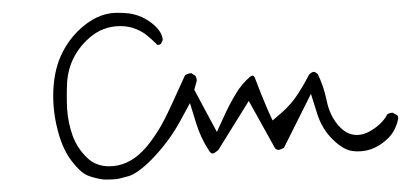

<svg xmlns="http://www.w3.org/2000/svg" viewBox="-20 -152 648 303"><path d="M103 -103Q85.4 -85.4 75.2 -62Q64 -35.6 64 -0.5Q64 27.8 71.8 56.4Q79.6 85 93.8 103Q107.9 121.1 118.9 125.2Q129.9 129.4 143.6 131.3Q146 131.3 147.9 131.3Q149.9 131.3 152.3 131.3Q154.8 131.3 158.2 131.1Q161.6 130.9 165 130.4Q168.5 129.9 171.9 128.9Q178.2 127.4 184.6 125.5Q202.1 118.7 225.6 93Q249 67.4 264.6 38.6L279.8 10.7L289.1 41Q296.4 65.4 310.5 86.9Q313.5 90.3 314.9 90.3Q318.4 90.3 324.7 84.5L372.6 7.3L414.1 82Q416.5 84.5 418.9 84.5Q422.4 84.5 428.2 81.1L470.7 -3.9L480.5 27.3Q488.3 52.2 505.9 68.8Q522.5 85 537.1 86.4Q541 86.9 544.9 86.9Q571.8 86.9 593.3 65.4Q604 54.2 607.9 37.6Q608.4 36.1 608.4 33.9Q608.4 31.7 606.9 29.8L599.6 25.9Q595.2 25.9 591.3 28.3Q583.5 43.5 564.5 54.7Q553.7 61 543.5 61Q528.8 61 517.1 49.3Q500.5 32.7 495.1 4.9Q490.7 -16.1 481.4 -35.2Q477.5 -38.6 475.1 -38.6Q472.2 -38.6 467.8 -34.2Q460 -19 451.2 -5.4Q439.9 12.7 423.8 26.4L410.2 38.1L402.8 22Q391.6 -3.9 381.8 -30.3Q379.9 -32.7 378.7 -32.7Q377.4 -32.7 375 -31.2Q361.3 -19.5 352.1 -3.9Q341.8 13.2 333.5 31.7L322.3 56.2L286.6 -10.3Q290.5 -23.9 290.5 -24.4Q290.5 -29.3 288.1 -32.7L281.7 -36.6Q276.4 -36.1 272 -33.2Q259.3 -5.4 249.3 16.4Q239.3 38.1 231 51.8Q217.3 74.2 204.6 86.9Q181.2 110.4 152.3 110.4Q131.8 110.4 118.2 97.7Q102.1 82.5 94.7 62.3Q87.4 42 85.9 20Q85.4 9.3 85.4 -1.2Q85.4 -11.7 85.9 -22Q88.9 -64 121.1 -92.3Q142.1 -110.8 169.9 -110.8Q191.4 -110.8 209.5 -98.1Q218.3 -91.3 228.5 -81.1Q231.4 -81.1 233.9 -82.5L236.8 -88.9Q236.3 -101.1 222.2 -113.3Q205.1 -127.9 183.1 -130.9Q175.3 -131.8 164.6 -131.8Q132.3 -131.8 103 -103Z"/></svg>

Font: NaikaiFont
Style: ExtraLight
Weight: 200
Version: Version 1.89